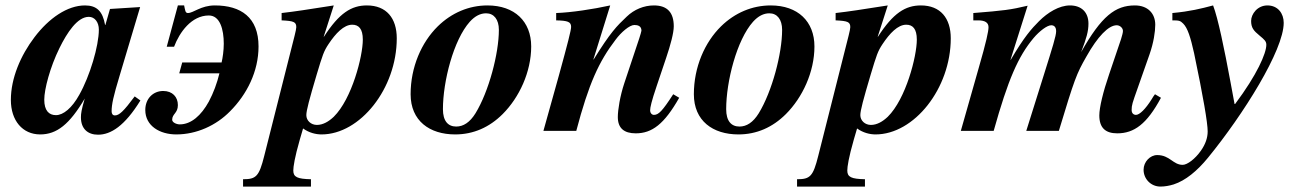

<svg xmlns="http://www.w3.org/2000/svg" viewBox="-20 -482 4772 707"><path d="M344 -373C344 -313 311 -202 272 -133C245 -84 213 -58 186 -58C160 -58 143 -75 143 -115C143 -153 164 -234 199 -305C227 -362 265 -420 307 -420C329 -420 344 -400 344 -373ZM476 -127C435 -72 419 -57 403 -57C395 -57 391 -63 391 -72C391 -97 397 -126 421 -205L496 -456L385 -449L368 -390H367C358 -441 336 -462 293 -462C228 -462 160 -415 107 -345C56 -278 20 -194 20 -114C20 -38 63 13 128 13C189 13 236 -24 292 -119C280 -78 278 -64 278 -50C278 -7 304 14 341 14C388 14 439 -18 497 -112Z M635 -462 594 -310H621C641 -363 685 -425 749 -425C790 -425 804 -374 804 -321C804 -296 800 -269 796 -252H651L640 -212H788C779 -175 766 -140 749 -108C721 -57 684 -24 642 -24C630 -24 614 -31 614 -41C614 -63 635 -65 635 -95C635 -125 615 -147 581 -147C544 -147 515 -119 515 -77C515 -18 569 13 629 13C704 13 776 -20 827 -72C889 -134 932 -219 932 -311C932 -418 867 -462 771 -462C720 -462 692 -434 672 -434C662 -434 662 -444 658 -462Z M1316 -336C1316 -275 1276 -118 1209 -52C1190 -34 1169 -22 1147 -22C1125 -22 1108 -38 1108 -58C1108 -75 1119 -116 1146 -207C1168 -280 1172 -293 1190 -320C1216 -359 1246 -391 1277 -391C1301 -391 1316 -376 1316 -336ZM1172 -347 1209 -462C1107 -446 1069 -440 1017 -434V-407C1062 -405 1071 -401 1071 -382C1071 -372 1062 -340 1049 -288L953 92C934 168 923 178 875 178V205H1125V178C1075 177 1060 170 1060 146C1060 132 1065 98 1084 32L1096 -9C1118 7 1143 13 1164 13C1306 13 1441 -156 1441 -341C1441 -415 1403 -462 1331 -462C1274 -462 1229 -434 1173 -347Z M1817 -372C1817 -285 1780 -145 1731 -65C1710 -31 1686 -16 1660 -16C1630 -16 1611 -36 1611 -80C1611 -182 1650 -335 1710 -402C1729 -423 1749 -433 1770 -433C1799 -433 1817 -410 1817 -372ZM1936 -311C1936 -403 1875 -462 1775 -462C1707 -462 1643 -435 1592 -385C1532 -326 1492 -235 1492 -135C1492 -37 1562 13 1656 13C1723 13 1782 -13 1831 -62C1892 -123 1936 -217 1936 -311Z M2459 -135C2419 -73 2405 -59 2388 -59C2380 -59 2374 -66 2374 -76C2374 -86 2379 -109 2398 -165L2433 -269C2449 -316 2461 -361 2461 -385C2461 -434 2439 -462 2388 -462C2351 -462 2315 -447 2288 -421C2251 -386 2228 -363 2166 -263H2165L2227 -462C2163 -448 2084 -436 2028 -434V-407C2070 -406 2083 -402 2083 -383C2083 -371 2071 -324 2038 -204L1981 0H2102C2148 -174 2185 -255 2247 -336C2267 -363 2298 -390 2316 -390C2329 -390 2342 -386 2342 -369C2342 -366 2337 -351 2334 -341L2279 -176C2263 -128 2255 -77 2255 -51C2255 -10 2278 9 2321 9C2381 9 2426 -25 2481 -122Z M2860 -372C2860 -285 2823 -145 2774 -65C2753 -31 2729 -16 2703 -16C2673 -16 2654 -36 2654 -80C2654 -182 2693 -335 2753 -402C2772 -423 2792 -433 2813 -433C2842 -433 2860 -410 2860 -372ZM2979 -311C2979 -403 2918 -462 2818 -462C2750 -462 2686 -435 2635 -385C2575 -326 2535 -235 2535 -135C2535 -37 2605 13 2699 13C2766 13 2825 -13 2874 -62C2935 -123 2979 -217 2979 -311Z M3356 -336C3356 -275 3316 -118 3249 -52C3230 -34 3209 -22 3187 -22C3165 -22 3148 -38 3148 -58C3148 -75 3159 -116 3186 -207C3208 -280 3212 -293 3230 -320C3256 -359 3286 -391 3317 -391C3341 -391 3356 -376 3356 -336ZM3212 -347 3249 -462C3147 -446 3109 -440 3057 -434V-407C3102 -405 3111 -401 3111 -382C3111 -372 3102 -340 3089 -288L2993 92C2974 168 2963 178 2915 178V205H3165V178C3115 177 3100 170 3100 146C3100 132 3105 98 3124 32L3136 -9C3158 7 3183 13 3204 13C3346 13 3481 -156 3481 -341C3481 -415 3443 -462 3371 -462C3314 -462 3269 -434 3213 -347Z M4233 -135C4229 -130 4225 -124 4221 -117C4198 -80 4176 -59 4163 -59C4154 -59 4147 -65 4147 -77C4147 -95 4150 -103 4168 -154L4213 -282C4228 -325 4234 -365 4234 -391C4234 -432 4207 -462 4159 -462C4087 -462 4036 -423 3961 -290C3981 -342 3988 -367 3988 -395C3988 -437 3962 -462 3920 -462C3880 -462 3838 -436 3806 -404C3779 -377 3751 -346 3702 -262H3701L3764 -461C3701 -446 3677 -443 3564 -434V-407H3582C3608 -407 3620 -398 3620 -382C3620 -367 3612 -329 3584 -232L3518 0H3639C3692 -189 3729 -274 3786 -342C3808 -368 3836 -389 3851 -389C3861 -389 3869 -383 3869 -367C3869 -350 3856 -309 3824 -207L3759 0H3879C3937 -192 3944 -210 3980 -273C4022 -348 4062 -389 4092 -389C4104 -389 4115 -379 4115 -368C4115 -362 4112 -351 4108 -338L4064 -208C4042 -144 4028 -86 4028 -57C4028 -11 4051 9 4094 9C4156 9 4203 -25 4255 -122Z M4526 -99 4511 -180C4488 -304 4465 -415 4447 -462C4402 -450 4362 -440 4297 -434V-407C4322 -407 4326 -406 4337 -395C4353 -379 4364 -345 4377 -286C4411 -124 4427 -29 4427 2C4427 25 4419 49 4402 73C4381 103 4352 125 4335 125C4299 125 4288 89 4241 89C4215 89 4191 114 4191 143C4191 177 4218 205 4253 205C4269 205 4286 202 4302 197C4345 183 4388 148 4428 99C4558 -60 4707 -297 4707 -398C4707 -432 4686 -462 4647 -462C4610 -462 4587 -430 4587 -405C4587 -380 4596 -369 4618 -351C4636 -336 4643 -330 4643 -317C4643 -286 4609 -207 4528 -99Z"/></svg>

Font: XITS
Style: Bold Italic
Weight: 700
Italic angle: -16.33°
Designer: MicroPress Inc., with final additions and corrections provided by Coen Hoffman, Elsevier (retired)
Version: Version 1.302